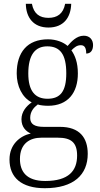

<svg xmlns="http://www.w3.org/2000/svg" viewBox="-20 -751 524 1011"><path d="M235 -606C315 -606 353 -659 355 -731H323C313 -678 281 -657 235 -657C189 -657 158 -678 148 -731H116C117 -659 156 -606 235 -606ZM216 240C368 240 442 169 442 59C442 -26 399 -83 296 -83H211C164 -83 139 -96 139 -130C139 -164 158 -185 179 -201C190 -196 218 -194 233 -194C338 -194 390 -263 390 -364C390 -422 375 -459 356 -486C373 -503 386 -513 406 -513C427 -513 434 -496 434 -469C459 -469 470 -488 470 -514C470 -540 454 -563 421 -563C382 -563 353 -529 336 -509C315 -528 277 -544 233 -544C124 -544 68 -476 68 -364C68 -298 96 -238 147 -212C118 -192 93 -162 93 -123C93 -82 117 -59 142 -48C87 -36 30 8 30 89C30 183 92 240 216 240ZM230 -231C164 -231 129 -273 129 -364C129 -462 165 -507 229 -507C297 -507 329 -464 329 -365C329 -270 298 -231 230 -231ZM218 202C117 202 85 150 85 86C85 4 138 -26 198 -26H284C353 -26 386 -2 386 68C386 148 342 202 218 202Z"/></svg>

Font: Noto Serif Georgian SemiCondensed Light
Style: Regular
Weight: 300
Width: 4
Designer: Monotype Design Team, Akaki Razmadze
Foundry: Google LLC
Version: Version 2.003